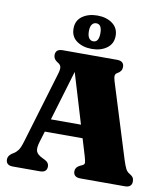

<svg xmlns="http://www.w3.org/2000/svg" viewBox="-98 -1010 950 1091"><g transform="rotate(10 377.0 -464.0)"><path d="M247 -35Q247 0 207 0H50.5Q10.5 0 10.5 -35Q10.5 -54.5 32 -70L42.5 -76.5Q56.5 -85 67.2 -99.5Q78 -114 89 -151L212.5 -563Q221 -590.5 218 -604Q215 -617.5 199 -626.5Q174 -641 174 -665Q174 -700 214.5 -700H528.5Q569 -700 569 -665Q569 -640 543.5 -626.5Q532.5 -620.5 530.8 -610.2Q529 -600 535.5 -578L669 -149Q680 -114.5 688.2 -98.5Q696.5 -82.5 710 -75Q725.5 -66 731.2 -57.2Q737 -48.5 737 -35Q737 0 696.5 0H440.5Q399.5 0 399.5 -35Q399.5 -57.5 424.5 -70L439.5 -77Q451 -82.5 450.5 -92.8Q450 -103 443 -127.5L413 -227H195L176 -164.5Q164.5 -126.5 171.5 -108.2Q178.5 -90 209 -76L223 -69Q247 -57 247 -35ZM217 -301.5H390.5L303.5 -590.5ZM375.5 -736Q324 -736 289 -760.8Q254 -785.5 254 -832.5Q254 -879 289 -903.8Q324 -928.5 375.5 -928.5Q428 -928.5 462.5 -903Q497 -877.5 497 -832.5Q497 -787 462.5 -761.5Q428 -736 375.5 -736ZM376.5 -884Q361 -884 351.8 -871.2Q342.5 -858.5 342.5 -832.5Q342.5 -806.5 351.8 -793.2Q361 -780 376.5 -780Q409 -780 409 -832.5Q409 -884 376.5 -884Z"/></g></svg>

Font: Fraunces 72pt Soft Black
Style: Regular
Weight: 900
Version: Version 1.000;[b76b70a41]